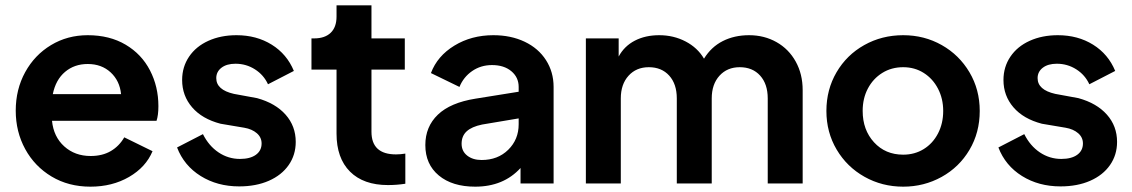

<svg xmlns="http://www.w3.org/2000/svg" viewBox="-20 -688 4246 720"><path d="M39 -273Q39 -353 74.5 -417.5Q110 -482 171.5 -519Q233 -556 309 -556Q391 -556 451 -520.5Q511 -485 542.5 -424Q574 -363 574 -290Q574 -256 567 -235H175Q181 -175 221 -139Q261 -103 320 -103Q364 -103 395.5 -121.5Q427 -140 446 -173L552 -121Q527 -61 464 -24.5Q401 12 319 12Q237 12 173.5 -26Q110 -64 74.5 -129Q39 -194 39 -273ZM434 -335Q429 -385 395 -416.5Q361 -448 309 -448Q259 -448 224 -418.5Q189 -389 178 -335Z M644 -135 741 -185Q763 -141 799.5 -116.5Q836 -92 880 -92Q918 -92 939.5 -107.5Q961 -123 961 -150Q961 -173 943 -188.5Q925 -204 896 -209L807 -224Q738 -242 700.5 -285.5Q663 -329 663 -388Q663 -437 689 -475.5Q715 -514 761.5 -535Q808 -556 867 -556Q942 -556 999 -520.5Q1056 -485 1082 -422L985 -372Q969 -407 936 -428Q903 -449 863 -449Q830 -449 810.5 -434Q791 -419 791 -395Q791 -351 857 -336L944 -320Q1013 -301 1051 -258Q1089 -215 1089 -156Q1089 -107 1062.5 -69Q1036 -31 988 -10Q940 11 877 11Q795 11 732.5 -28Q670 -67 644 -135Z M1242 -187V-427H1148V-544H1158Q1198 -544 1220 -565Q1242 -586 1242 -626V-668H1373V-544H1498V-427H1373V-194Q1373 -109 1465 -109Q1481 -109 1500 -112V1Q1468 6 1435 6Q1343 6 1292.5 -44.5Q1242 -95 1242 -187Z M1575 -144Q1575 -213 1622 -258Q1669 -303 1763 -318L1925 -344V-362Q1925 -398 1897.5 -421Q1870 -444 1825 -444Q1783 -444 1750.5 -421.5Q1718 -399 1703 -362L1596 -414Q1620 -478 1684 -517Q1748 -556 1830 -556Q1896 -556 1947.5 -531.5Q1999 -507 2027.5 -462.5Q2056 -418 2056 -362V0H1932V-58Q1868 12 1762 12Q1676 12 1625.5 -30Q1575 -72 1575 -144ZM1786 -88Q1847 -88 1886 -126.5Q1925 -165 1925 -222V-244L1788 -221Q1749 -213 1730 -195.5Q1711 -178 1711 -149Q1711 -121 1732 -104.5Q1753 -88 1786 -88Z M2177 -544H2300V-476Q2321 -515 2360.5 -535.5Q2400 -556 2452 -556Q2506 -556 2551 -532.5Q2596 -509 2620 -468Q2647 -512 2690.5 -534Q2734 -556 2789 -556Q2846 -556 2892 -530Q2938 -504 2964 -457Q2990 -410 2990 -350V0H2859V-319Q2859 -373 2830.5 -404.5Q2802 -436 2754 -436Q2707 -436 2678 -404Q2649 -372 2649 -319V0H2518V-319Q2518 -373 2489.5 -404.5Q2461 -436 2413 -436Q2366 -436 2337 -404Q2308 -372 2308 -319V0H2177Z M3079 -272Q3079 -352 3117 -417Q3155 -482 3221 -519Q3287 -556 3367 -556Q3446 -556 3511.5 -519Q3577 -482 3615.5 -417Q3654 -352 3654 -272Q3654 -191 3615.5 -126Q3577 -61 3511 -24.5Q3445 12 3367 12Q3288 12 3222 -25Q3156 -62 3117.5 -127Q3079 -192 3079 -272ZM3367 -108Q3410 -108 3444 -129Q3478 -150 3497.5 -187.5Q3517 -225 3517 -272Q3517 -318 3497.5 -355.5Q3478 -393 3444 -414.5Q3410 -436 3367 -436Q3323 -436 3288.5 -414.5Q3254 -393 3234.5 -356Q3215 -319 3215 -272Q3215 -201 3257.5 -154.5Q3300 -108 3367 -108Z M3724 -135 3821 -185Q3843 -141 3879.5 -116.5Q3916 -92 3960 -92Q3998 -92 4019.5 -107.5Q4041 -123 4041 -150Q4041 -173 4023 -188.5Q4005 -204 3976 -209L3887 -224Q3818 -242 3780.5 -285.5Q3743 -329 3743 -388Q3743 -437 3769 -475.5Q3795 -514 3841.5 -535Q3888 -556 3947 -556Q4022 -556 4079 -520.5Q4136 -485 4162 -422L4065 -372Q4049 -407 4016 -428Q3983 -449 3943 -449Q3910 -449 3890.5 -434Q3871 -419 3871 -395Q3871 -351 3937 -336L4024 -320Q4093 -301 4131 -258Q4169 -215 4169 -156Q4169 -107 4142.5 -69Q4116 -31 4068 -10Q4020 11 3957 11Q3875 11 3812.5 -28Q3750 -67 3724 -135Z"/></svg>

Font: Eudoxus Sans
Style: Bold
Weight: 700
Designer: Stijn de Vries
Foundry: tokotype
Version: Version 2.005